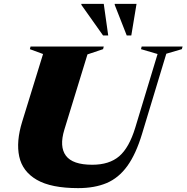

<svg xmlns="http://www.w3.org/2000/svg" viewBox="-20 -955 962 990"><path d="M312 -287Q285 -199 319.8 -152.2Q354.5 -105.5 455.5 -105.5Q543.5 -105.5 594.8 -149.5Q646 -193.5 677.5 -297L792.5 -676.5L707 -701.5L710.5 -715H921.5L917.5 -701.5L837.5 -678L712.5 -265Q681 -160.5 636.5 -99Q592 -37.5 530 -11.2Q468 15 383 15Q243.5 15 169.8 -27.8Q96 -70.5 79.2 -147.8Q62.5 -225 94.5 -328L202 -676.5L134 -701.5L137.5 -715H515L511.5 -701.5L431 -674.5ZM538 -772H511.5L399.5 -930V-935H515ZM657 -772H633.5L571.5 -930V-935H684Z"/></svg>

Font: Newsreader 72pt ExtraBold
Style: Italic
Weight: 800
Italic angle: -17°
Designer: Hugues Gentile
Foundry: Production Type
Version: Version 1.003; ttfautohint (v1.8.3)